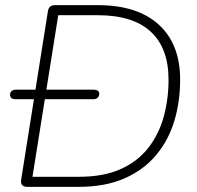

<svg xmlns="http://www.w3.org/2000/svg" viewBox="-20 -725 765 745"><path d="M85 0Q72 0 66 -7Q60 -14 62 -27L166 -682Q168 -694 175 -699.5Q182 -705 193 -705H360Q513 -705 596 -629.5Q679 -554 679 -416Q679 -331 656.5 -256Q634 -181 586 -123.5Q538 -66 463.5 -33Q389 0 284 0ZM106 -39H286Q382 -39 448.5 -69Q515 -99 556 -152Q597 -205 615.5 -273Q634 -341 634 -416Q634 -538 565 -602Q496 -666 359 -666H206ZM40 -340Q30 -340 24.5 -344.5Q19 -349 19 -356Q19 -367 25.5 -372Q32 -377 42 -377H344Q354 -377 359.5 -373Q365 -369 365 -362Q365 -352 359 -346Q353 -340 342 -340Z"/></svg>

Font: Nunito ExtraLight ExtraLight
Style: Italic
Weight: 250
Italic angle: -9°
Version: Version 3.602